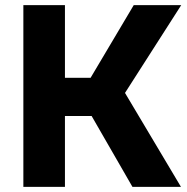

<svg xmlns="http://www.w3.org/2000/svg" viewBox="-20 -728 729 748"><path d="M71 0V-708H233V-425H333L501 -708H686L467 -366L685 0H496L337 -276H233V0Z"/></svg>

Font: Onest ExtraBold
Style: Regular
Weight: 800
Designer: Dmitri Voloshin, Andrey Kudryavtsev
Foundry: Dmitri Voloshin, Andrey Kudryavtsev
Version: Version 1.000;gftools[0.9.33]